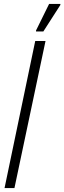

<svg xmlns="http://www.w3.org/2000/svg" viewBox="-20 -950 325 970"><path d="M3 0 158 -743H210L53 0ZM162 -791V-796L228 -930H285V-925L199 -791Z"/></svg>

Font: Saira ExtraCondensed Light
Style: Italic
Weight: 300
Width: 2
Italic angle: -12°
Designer: Hector Gatti with collaboration of the Omnibus-Type team
Foundry: Omnibus-Type
Version: Version 1.101